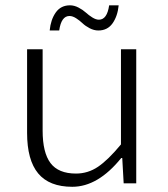

<svg xmlns="http://www.w3.org/2000/svg" viewBox="-20 -697 640 730"><path d="M168.9 -581.1Q172.9 -622.6 192.1 -649.7Q211.4 -676.8 246.1 -676.8Q262.2 -676.8 278.6 -668.2Q294.9 -659.7 306.2 -649.4Q317.4 -639.2 331.1 -630.6Q344.7 -622.1 356 -622.1Q387.2 -622.1 395 -676.8H431.2Q427.2 -635.7 408 -608.4Q388.7 -581.1 354 -581.1Q337.4 -581.1 321 -589.6Q304.7 -598.1 293.7 -608.6Q282.7 -619.1 269.3 -627.7Q255.9 -636.2 244.1 -636.2Q212.9 -636.2 205.1 -581.1ZM254.9 13.2Q167.5 13.2 125.2 -37.6Q83 -88.4 83 -191.9V-509.8H142.1V-200.2Q142.1 -116.7 172.1 -76.9Q202.1 -37.1 269 -37.1Q314.5 -37.1 352.8 -63Q391.1 -88.9 439.9 -147.9V-509.8H498V0H450.2L444.8 -96.2H440.9Q352.5 13.2 254.9 13.2Z"/></svg>

Font: Office Code Pro D Light
Style: Regular
Weight: 300
Designer: Nathan Rutzky & Paul D. Hunt
Foundry: Adobe Systems Incorporated
Version: Version 1.004;PS 001.004;hotconv 1.0.70;makeotf.lib2.5.58329